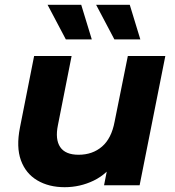

<svg xmlns="http://www.w3.org/2000/svg" viewBox="-20 -771 727 799"><path d="M249 8Q183 8 135 -20.5Q87 -49 67 -104Q47 -159 63 -240L122 -538H278L221 -250Q209 -191 230.5 -159Q252 -127 307 -127Q365 -127 404.5 -161Q444 -195 457 -265L512 -538H668L561 0H413L443 -152L465 -106Q427 -47 370 -19.5Q313 8 249 8ZM456 -607 380 -751H520L564 -607ZM254 -607 178 -751H318L362 -607Z"/></svg>

Font: Montserrat Thin
Style: Bold Italic
Weight: 700
Italic angle: -11.3°
Version: Version 9.000